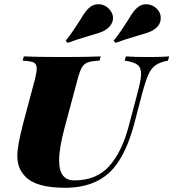

<svg xmlns="http://www.w3.org/2000/svg" viewBox="-20 -875 821 909"><path d="M518 -79Q438 14 288 14Q149 14 99 -40Q80 -60 71 -83.5Q62 -107 62 -138Q62 -185 89 -288L146 -502Q154 -536 154 -550Q154 -572 139.5 -579Q125 -586 87 -588L93 -608Q151 -605 282 -605Q387 -605 457 -608L451 -588Q414 -586 396.5 -580Q379 -574 368.5 -557Q358 -540 348 -502L286 -271Q260 -174 260 -116Q260 -66 278.5 -43.5Q297 -21 332 -21Q437 -21 497.5 -89Q558 -157 590 -280L625 -412Q637 -457 642.5 -482.5Q648 -508 648 -526Q648 -555 630.5 -568.5Q613 -582 570 -588L576 -608Q615 -605 687 -605Q747 -605 781 -608L775 -588Q738 -581 717 -566.5Q696 -552 682.5 -522Q669 -492 653 -432L616 -291Q580 -153 518 -79ZM358 -778Q374 -805 384.5 -819Q395 -833 408 -843Q425 -855 446 -855Q463 -855 478.5 -846.5Q494 -838 504 -823Q515 -807 515 -790Q515 -774 506.5 -760Q498 -746 482 -735Q471 -727 453.5 -721Q436 -715 423.5 -711.5Q411 -708 405 -706Q346 -689 300 -672L291 -682Q320 -718 358 -778ZM585 -778Q601 -805 611.5 -819Q622 -833 635 -843Q652 -855 672 -855Q689 -855 705 -846.5Q721 -838 731 -823Q741 -809 741 -790Q741 -756 709 -735Q698 -727 680.5 -721Q663 -715 650.5 -711.5Q638 -708 632 -706Q573 -689 527 -672L518 -682Q547 -718 585 -778Z"/></svg>

Font: Playfair Display SC Black
Style: Italic
Weight: 900
Italic angle: -14°
Designer: Claus Eggers Sørensen
Foundry: Claus Eggers Sørensen
Version: Version 1.200; ttfautohint (v1.6)